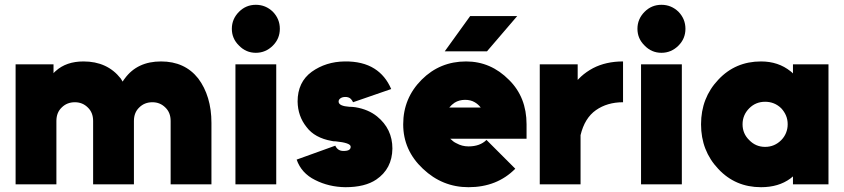

<svg xmlns="http://www.w3.org/2000/svg" viewBox="-20 -768 3517 800"><path d="M861 0V-256Q861 -312 847 -358.5Q833 -405 806 -441Q750 -512 651 -512Q552 -512 500 -441Q498 -438 495.5 -435Q493 -432 491 -428Q489 -431 487 -434.5Q485 -438 483 -441Q427 -512 328 -512Q256 -512 212 -472Q210 -470 207.5 -468Q205 -466 203 -463V-500H45V0H215V-264Q215 -299 237 -320Q259 -342 292 -342Q324 -342 346 -320Q368 -299 368 -264V0H538V-264Q538 -299 560 -320Q582 -342 615 -342Q647 -342 669 -320Q691 -299 691 -264V0Z M961 0H1131V-500H961ZM1146 -648Q1146 -689 1117 -719Q1087 -748 1046 -748Q1005 -748 976 -719Q946 -689 946 -648Q946 -607 976 -578Q1005 -548 1046 -548Q1087 -548 1117 -578Q1146 -607 1146 -648Z M1610 -397Q1586 -453 1540 -482Q1491 -513 1416 -512Q1338 -511 1279 -469Q1220 -426 1220 -345Q1221 -284 1257 -239Q1274 -216 1300.5 -201.5Q1327 -187 1361 -181Q1364 -180 1368.5 -179.5Q1373 -179 1379 -179Q1439 -173 1441 -158Q1442 -149 1435 -144Q1428 -139 1411 -139Q1387 -139 1377 -161L1216 -103Q1236 -46 1293 -18Q1350 11 1419 12Q1501 12 1548 -20Q1614 -65 1615 -149Q1615 -231 1551 -283Q1515 -312 1462 -321Q1460 -321 1453.5 -322Q1447 -323 1436 -323Q1393 -326 1391 -343Q1390 -352 1398 -358Q1406 -364 1419 -364Q1430 -364 1438 -359Q1446 -353 1451 -342Z M1833 -554H2009L2135 -701H1939ZM2174 -190V-250Q2174 -363 2101 -435Q2025 -512 1922 -512Q1813 -512 1737 -436Q1660 -359 1660 -250Q1660 -142 1742 -65Q1823 12 1932 12Q2051 12 2127 -65L2007 -185Q1980 -158 1932 -158Q1905 -158 1882 -171Q1875 -174 1868.5 -179Q1862 -184 1856 -190ZM1918 -352Q1941 -352 1958 -342Q1972 -334 1983 -320H1852Q1862 -332 1874 -340Q1893 -352 1918 -352Z M2229 -500V0H2399V-205Q2416 -276 2463 -309Q2510 -342 2576 -342V-512Q2505 -512 2451 -484Q2423 -469 2401 -449Q2397 -445 2393.5 -441.5Q2390 -438 2387 -435V-500Z M2651 0H2821V-500H2651ZM2836 -648Q2836 -689 2807 -719Q2777 -748 2736 -748Q2695 -748 2666 -719Q2636 -689 2636 -648Q2636 -607 2666 -578Q2695 -548 2736 -548Q2777 -548 2807 -578Q2836 -607 2836 -648Z M3284 -500V-462Q3282 -464 3279.5 -466.5Q3277 -469 3274 -471Q3223 -512 3151 -512Q3044 -512 2973 -436Q2901 -360 2901 -250Q2901 -140 2973 -64Q3044 12 3151 12Q3224 12 3273 -24Q3276 -26 3278.5 -28.5Q3281 -31 3284 -33V0H3432V-500ZM3168 -344Q3207 -344 3235 -317Q3248 -303 3255 -286.5Q3262 -270 3262 -250Q3262 -231 3255 -214Q3248 -197 3235 -184Q3207 -156 3168 -156Q3129 -156 3102 -184Q3074 -211 3074 -250Q3074 -289 3102 -317Q3129 -344 3168 -344Z"/></svg>

Font: Unageo
Style: Black
Weight: 900
Designer: Richard Sepsi
Foundry: Richard Sepsi
Version: Version 2.000